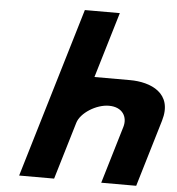

<svg xmlns="http://www.w3.org/2000/svg" viewBox="-58 -914 892 968"><g transform="rotate(5 388.5 -430.0)"><path d="M74.8 0H251.8L338.6 -290C353.8 -341 431.4 -390 495.5 -390C564.5 -390 592.2 -341 576.9 -290L490.2 0H667.2L768.3 -338C811.1 -481 694.1 -528 590 -528H409.7L509.1 -860H332.1Z"/></g></svg>

Font: Hussar
Style: BdSuprExtOblThree
Weight: 700
Foundry: Cannot Into Space Fonts
Version: Version 2.00